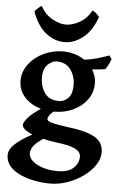

<svg xmlns="http://www.w3.org/2000/svg" viewBox="-62 -743 640 1026"><g transform="rotate(5 258.5 -230.5)"><path d="M246.6 240.7Q208.5 240.7 166.7 233.4Q125 226.1 88.9 210.2Q52.7 194.3 30 169.2Q7.3 144 7.3 108.4Q7.3 92.3 17.3 75Q27.3 57.6 53.7 36.4Q80.1 15.1 129.9 -12.2Q74.2 -34.7 74.2 -60.1Q74.2 -71.3 94.2 -95.7Q114.3 -120.1 163.1 -153.3Q108.4 -168.5 75 -205.3Q41.5 -242.2 41.5 -293.9Q41.5 -341.8 71.3 -381.6Q101.1 -421.4 149.9 -445.1Q198.7 -468.8 255.4 -468.8Q289.1 -468.8 318.4 -459.5Q347.7 -450.2 371.1 -434.6Q413.1 -439.9 448 -450.7Q482.9 -461.4 502.4 -468.8L516.1 -450.7Q512.7 -439.9 504.6 -423.3Q496.6 -406.7 488.3 -394.5Q471.7 -391.6 454.6 -389.6Q437.5 -387.7 417 -386.7Q438.5 -351.6 438.5 -313Q438.5 -263.2 410.4 -225.1Q382.3 -187 336.2 -165.5Q290 -144 235.8 -144H231Q212.4 -127 207.3 -116.5Q202.1 -106 202.1 -103Q202.1 -97.2 208.5 -91.8Q214.8 -86.4 238.3 -80.8Q261.7 -75.2 312.5 -68.4Q389.2 -59.1 431.2 -43.2Q473.1 -27.3 490 -4.2Q506.8 19 506.8 51.3Q506.8 85.9 484.1 119.6Q461.4 153.3 423.6 180.7Q385.7 208 339.6 224.4Q293.5 240.7 246.6 240.7ZM254.9 -202.6Q283.7 -202.6 304.9 -224.9Q326.2 -247.1 326.2 -293Q326.2 -342.3 300.3 -377.4Q274.4 -412.6 225.1 -412.6Q201.2 -412.6 177.5 -390.1Q153.8 -367.7 153.8 -321.8Q153.8 -272.9 178.2 -237.8Q202.6 -202.6 254.9 -202.6ZM280.8 170.9Q338.4 170.9 365.7 144.5Q393.1 118.2 393.1 84Q393.1 71.3 384.3 59.3Q375.5 47.4 349.4 37.1Q323.2 26.9 271.5 20.5Q248 17.6 227.5 13.7Q207 9.8 189 5.9Q144 37.1 134.3 56.2Q124.5 75.2 124.5 89.4Q124.5 110.8 145 129.6Q165.5 148.4 200.9 159.7Q236.3 170.9 280.8 170.9ZM257.3 -519Q204.1 -519 158.2 -554.2Q112.3 -589.4 83 -668Q88.9 -676.8 100.3 -687Q111.8 -697.3 119.6 -700.7Q144 -656.2 183.3 -634.5Q222.7 -612.8 255.4 -612.8Q290 -612.8 329.1 -634.3Q368.2 -655.8 392.6 -700.7Q400.9 -697.3 412.4 -687Q423.8 -676.8 429.7 -668Q400.4 -589.4 353.5 -554.2Q306.6 -519 257.3 -519Z"/></g></svg>

Font: David Libre
Style: Bold
Weight: 700
Designer: Ismar David, J. Victor Gaultney, Annie Olsen and Meir Sadan
Foundry: Monotype Imaging Inc. & SIL International
Version: Version 1.100; ttfautohint (v1.8.4.7-5d5b)